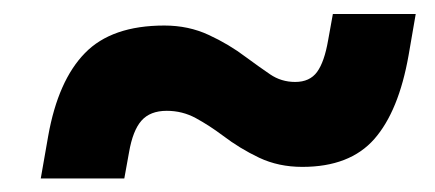

<svg xmlns="http://www.w3.org/2000/svg" viewBox="-20 -484 626 276"><path d="M38.6 -227.5 49.3 -288.6Q63.5 -368.2 102.1 -407.7Q140.6 -447.3 216.3 -447.3Q251 -447.3 280 -433.8Q309.1 -420.4 333.5 -401.9Q352.1 -388.2 368.2 -377.2Q384.3 -366.2 404.3 -366.2Q425.3 -366.2 435.8 -380.6Q446.3 -395 451.7 -426.3L458.5 -463.9H577.6L567.4 -404.8Q553.2 -324.2 518.1 -284.2Q482.9 -244.1 414.6 -244.1Q380.4 -244.1 352.5 -257.3Q324.7 -270.5 300.3 -289.1Q280.8 -303.7 261.5 -314.2Q242.2 -324.7 219.7 -324.7Q195.8 -324.7 183.3 -310.5Q170.9 -296.4 165.5 -265.1L158.7 -227.5Z"/></svg>

Font: CaskaydiaCove NFP SemiBold
Style: Italic
Weight: 600
Italic angle: -10°
Designer: Aaron Bell
Foundry: Saja Typeworks
Version: Version 2111.001; VTT 6.35;Nerd Fonts 3.1.1